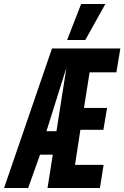

<svg xmlns="http://www.w3.org/2000/svg" viewBox="-62 -943 623 963"><path d="M176.4 0 202.8 -167.4H138.8L79.2 0H-41.6L198.8 -700H541.6L521.8 -580.2H387.4L359.2 -401.6H475L456.6 -292H341.2L314.2 -116H457.6L439.2 0ZM171 -284.8H221.2L271.2 -603.8ZM274.6 -742.3 344.9 -922.8H466.3L365.8 -742.3Z"/></svg>

Font: Georama ExtraCondensed Thin
Style: Italic
Weight: 100
Width: 2
Italic angle: -9°
Designer: Jean-Baptiste Levee
Foundry: Production Type
Version: Version 1.001